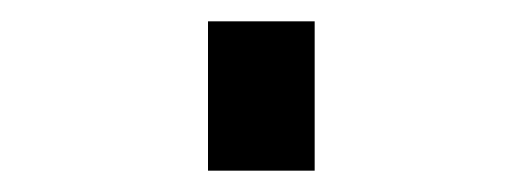

<svg xmlns="http://www.w3.org/2000/svg" viewBox="-20 60 490 180"><path d="M175 220V80H275V220Z"/></svg>

Font: Iosevka Etoile Heavy
Style: Regular
Weight: 900
Designer: Belleve Invis
Foundry: Belleve Invis
Version: Version 22.1.2; ttfautohint (v1.8.4)